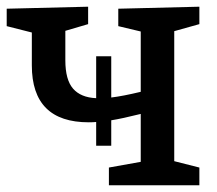

<svg xmlns="http://www.w3.org/2000/svg" viewBox="-21 -553 649 573"><path d="M574 -481 499 -460V-72L574 -53V0H304V-53L399 -70V-213Q343 -199 311 -194V-118H266V-189Q258 -188 244 -188Q74 -188 74 -358V-456L-1 -475V-527L242 -533V-481L174 -461V-373Q174 -315 197 -288.5Q220 -262 266 -260V-385H311V-262Q345 -266 399 -279V-459L332 -475V-527L574 -533Z"/></svg>

Font: Bitter Pro Medium
Style: Regular
Weight: 500
Designer: Sol Matas, and Bitter project Authors
Foundry: Sol Matas
Version: Version 1.010